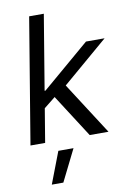

<svg xmlns="http://www.w3.org/2000/svg" viewBox="-103 -791 754 1096"><g transform="rotate(-10 274.0 -243.5)"><path d="M136.2 -190.4 153.3 -293.5H163.6L439.9 -529.3H547.9L254.4 -278.3H246.1ZM24.9 0 145.5 -727.5H230.5L109.9 0ZM368.2 0 201.7 -259.3 272 -318.8 477.1 0ZM106 241.2 176.3 57.6H264.2L172.9 241.2Z"/></g></svg>

Font: Inter 24pt
Style: Italic
Weight: 400
Italic angle: -9.3988°
Designer: Rasmus Andersson
Foundry: rsms
Version: Version 4.001;git-66647c0bb